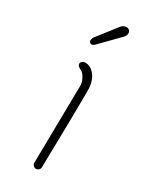

<svg xmlns="http://www.w3.org/2000/svg" viewBox="-196 -801 703 867"><g transform="rotate(30 155.5 -367.5)"><path d="M79 -612Q79 -623 86 -633L163 -732Q175 -747 191 -747Q200 -747 206 -741Q212 -735 212 -726Q212 -721 209.5 -715Q207 -709 204 -706L107 -607Q100 -600 92 -600Q87 -600 83 -604Q79 -608 79 -612ZM136 -8 140 -280 142 -410Q143 -429 132 -449.5Q121 -470 110 -475Q88 -485 88 -495Q88 -505 94.5 -510Q101 -515 110 -515Q140 -515 161 -486Q182 -457 182 -413Q182 -296 178 -114L176 -8Q176 0 170 6Q164 12 156 12Q148 12 142 6Q136 0 136 -8Z"/></g></svg>

Font: Tsukimi Rounded Light
Style: Regular
Weight: 300
Designer: Takashi Funayama
Foundry: Takashi Funayama
Version: Version 1.032; ttfautohint (v1.8.3)